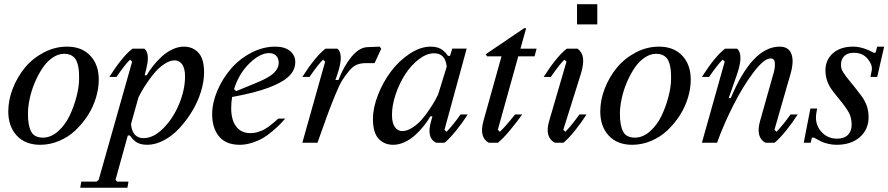

<svg xmlns="http://www.w3.org/2000/svg" viewBox="-20 -681 4238 916"><path d="M19.5 -149.4Q19.5 -203.6 41 -258.8Q62.5 -314 98.9 -358.2Q135.3 -402.3 188.5 -430.4Q241.7 -458.5 299.8 -458.5Q370.1 -458.5 410.6 -415.5Q451.2 -372.6 451.2 -301.3Q451.2 -258.8 437.7 -214.4Q424.3 -169.9 398.7 -130.1Q373 -90.3 339.6 -58.8Q306.2 -27.3 262.2 -8.8Q218.3 9.8 171.9 9.8Q100.6 9.8 60.1 -33.9Q19.5 -77.6 19.5 -149.4ZM286.1 -424.3Q257.3 -424.3 230 -405.3Q202.6 -386.2 182.1 -355.2Q161.6 -324.2 145.8 -286.6Q129.9 -249 121.6 -210Q113.3 -170.9 113.3 -137.7Q113.3 -82.5 128.4 -53.5Q143.6 -24.4 184.6 -24.4Q222.7 -24.4 256.6 -54.2Q290.5 -84 311.8 -128.4Q333 -172.9 345.2 -220.5Q357.4 -268.1 357.4 -306.6Q357.4 -328.6 356 -345.2Q354.5 -361.8 349.9 -377.4Q345.2 -393.1 337.4 -402.8Q329.6 -412.6 316.7 -418.5Q303.7 -424.3 286.1 -424.3Z M610.4 -386.7 600.6 -396.5Q578.6 -376 535.6 -314H501.5Q564.5 -412.6 611.8 -448.7H668.5Q680.2 -439.5 683.6 -422.1Q687 -404.8 683.6 -381.6Q680.2 -358.4 670.4 -323.2L669.9 -321.8H679.7Q692.9 -344.7 710.7 -367.2Q728.5 -389.6 751.5 -410.9Q774.4 -432.1 802.2 -445.3Q830.1 -458.5 856.9 -458.5Q899.9 -458.5 926.8 -429.4Q953.6 -400.4 953.6 -335.4Q953.6 -292 938.5 -243.2Q923.3 -194.3 896.5 -150.1Q869.6 -106 836.2 -69.6Q802.7 -33.2 762 -11.7Q721.2 9.8 682.1 9.8Q663.6 9.8 648.9 5.4Q634.3 1 624.5 -7.3Q614.7 -15.6 610.1 -21Q605.5 -26.4 599.6 -34.7H589.8L531.2 176.3L538.1 185.5H592.8L587.9 214.8H362.8L367.7 185.5H440.4L450.7 177.2ZM640.6 -216.3 642.1 -222.2 605 -88.9Q611.3 -22 665.5 -22Q712.4 -22 759.3 -69.1Q806.2 -116.2 834.5 -184.8Q862.8 -253.4 862.8 -315.9Q862.8 -354.5 849.1 -373.8Q835.4 -393.1 814 -393.1Q791 -393.1 765.6 -376.5Q740.2 -359.9 720.9 -337.9Q701.7 -315.9 682.9 -288.1Q664.1 -260.3 655 -243.9Q646 -227.5 640.6 -216.3Z M1293 -458.5Q1338.9 -458.5 1363.8 -437.7Q1388.7 -417 1388.7 -384.8Q1388.7 -347.7 1359.6 -318.4Q1330.6 -289.1 1263.2 -263.4Q1195.8 -237.8 1087.4 -218.3Q1083 -192.4 1083 -165Q1083 -108.9 1106.7 -77.4Q1130.4 -45.9 1174.3 -45.9Q1184.1 -45.9 1193.8 -47.4Q1203.6 -48.8 1213.1 -52.2Q1222.7 -55.7 1230 -58.3Q1237.3 -61 1246.6 -67.1Q1255.9 -73.2 1261 -76.4Q1266.1 -79.6 1275.1 -87.2Q1284.2 -94.7 1286.9 -96.9Q1289.6 -99.1 1298.3 -106.9Q1307.1 -114.7 1307.6 -115.2H1340.8Q1327.1 -99.6 1316.4 -88.6Q1305.7 -77.6 1282 -57.1Q1258.3 -36.6 1236.8 -23.7Q1215.3 -10.7 1184.6 -0.5Q1153.8 9.8 1124 9.8Q1058.1 9.8 1025.1 -30Q992.2 -69.8 992.2 -135.7Q992.2 -189.9 1016.6 -247.6Q1041 -305.2 1080.8 -351.8Q1120.6 -398.4 1177.2 -428.5Q1233.9 -458.5 1293 -458.5ZM1263.7 -427.7Q1220.2 -427.7 1169.9 -378.7Q1119.6 -329.6 1096.7 -255.9L1106.4 -246.1L1206.1 -287.1Q1263.2 -310.5 1286.4 -332.8Q1309.6 -355 1309.6 -381.8Q1309.6 -402.8 1297.4 -415.3Q1285.2 -427.7 1263.7 -427.7Z M1798.8 -448.7 1767.1 -379.9H1727.1Q1702.6 -379.9 1683.6 -372.8Q1664.6 -365.7 1645.5 -342.8Q1626.5 -319.8 1612.5 -297.6Q1598.6 -275.4 1577.1 -222.7Q1555.7 -169.9 1540.3 -127.7Q1524.9 -85.4 1494.6 0H1422.4L1531.2 -386.7L1521.5 -396.5Q1499.5 -376 1456.5 -314H1422.4Q1485.4 -412.6 1532.7 -448.7H1589.4Q1623 -422.4 1587.9 -321.8L1580.1 -299.3H1594.7Q1619.6 -364.3 1656.2 -409.2Q1692.9 -454.1 1731.9 -456.1L1791.5 -458.5Z M2037.1 -104.5 2043 -126H2033.2Q2020 -103 2002.2 -80.6Q1984.4 -58.1 1961.4 -37.1Q1938.5 -16.1 1910.9 -3.2Q1883.3 9.8 1856 9.8Q1813 9.8 1786.1 -19.3Q1759.3 -48.3 1759.3 -113.3Q1759.3 -167.5 1783.7 -229.2Q1808.1 -291 1846.2 -341.3Q1884.3 -391.6 1935.1 -425Q1985.8 -458.5 2034.7 -458.5Q2053.2 -458.5 2067.9 -454.1Q2082.5 -449.7 2092.3 -441.7Q2102.1 -433.6 2106.9 -428.2Q2111.8 -422.9 2117.2 -414.6H2127L2137.7 -449.2H2206.5L2100.6 -62L2110.4 -52.2Q2143.1 -86.4 2177.2 -134.8H2211.4Q2187.5 -97.2 2156.5 -58.6Q2125.5 -20 2101.1 0H2060.1Q2035.6 -13.2 2030.5 -39.6Q2025.4 -65.9 2037.1 -104.5ZM1850.1 -132.8Q1850.1 -94.2 1863.8 -75Q1877.4 -55.7 1898.9 -55.7Q1921.9 -55.7 1947 -71.8Q1972.2 -87.9 1991.2 -109.6Q2010.3 -131.3 2028.6 -158.7Q2046.9 -186 2055.9 -202.4Q2064.9 -218.8 2070.3 -230.5L2111.3 -363.3Q2104.5 -426.8 2051.3 -426.8Q2015.6 -426.8 1978.5 -398.4Q1941.4 -370.1 1913.6 -327.1Q1885.7 -284.2 1867.9 -231.7Q1850.1 -179.2 1850.1 -132.8Z M2355 -62 2364.7 -52.2Q2393.6 -79.6 2437 -134.8H2471.2Q2448.2 -102.1 2414.3 -61Q2380.4 -20 2355.5 0H2312Q2264.6 -25.4 2286.6 -104.5L2372.6 -412.1H2304.2L2296.9 -421.9L2480.5 -546.4H2490.2L2462.9 -448.7H2540L2530.3 -412.1H2452.6Z M2732.9 -564.5V-661.1H2829.6V-564.5ZM2667.5 -62 2677.2 -52.2Q2710 -86.4 2744.1 -134.8H2778.3Q2754.4 -97.2 2723.4 -58.6Q2692.4 -20 2668 0H2627Q2577.1 -26.9 2600.1 -104.5L2682.6 -386.7L2672.9 -396.5Q2650.9 -376 2607.9 -314H2573.7Q2636.7 -412.6 2684.1 -448.7H2735.8Q2750 -437 2756.6 -422.6Q2763.2 -408.2 2762 -383.5Q2760.7 -358.9 2749.5 -323.2Z M2843.8 -149.4Q2843.8 -203.6 2865.2 -258.8Q2886.7 -314 2923.1 -358.2Q2959.5 -402.3 3012.7 -430.4Q3065.9 -458.5 3124 -458.5Q3194.3 -458.5 3234.9 -415.5Q3275.4 -372.6 3275.4 -301.3Q3275.4 -258.8 3262 -214.4Q3248.5 -169.9 3222.9 -130.1Q3197.3 -90.3 3163.8 -58.8Q3130.4 -27.3 3086.4 -8.8Q3042.5 9.8 2996.1 9.8Q2924.8 9.8 2884.3 -33.9Q2843.8 -77.6 2843.8 -149.4ZM3110.4 -424.3Q3081.5 -424.3 3054.2 -405.3Q3026.9 -386.2 3006.3 -355.2Q2985.8 -324.2 2970 -286.6Q2954.1 -249 2945.8 -210Q2937.5 -170.9 2937.5 -137.7Q2937.5 -82.5 2952.6 -53.5Q2967.8 -24.4 3008.8 -24.4Q3046.9 -24.4 3080.8 -54.2Q3114.7 -84 3136 -128.4Q3157.2 -172.9 3169.4 -220.5Q3181.6 -268.1 3181.6 -306.6Q3181.6 -328.6 3180.2 -345.2Q3178.7 -361.8 3174.1 -377.4Q3169.4 -393.1 3161.6 -402.8Q3153.8 -412.6 3140.9 -418.5Q3127.9 -424.3 3110.4 -424.3Z M3631.8 0Q3584 -25.9 3606.4 -104.5L3666.5 -317.9Q3678.2 -353.5 3677 -377.9Q3675.8 -402.3 3656.7 -402.3Q3625.5 -402.3 3575.4 -336.7Q3525.4 -271 3479 -179.4Q3432.6 -87.9 3400.9 0H3328.6L3437.5 -386.7L3427.7 -396.5Q3405.8 -376 3362.8 -314H3328.6Q3391.6 -412.6 3439 -448.7H3496.6Q3529.3 -420.9 3495.1 -323.2L3456.5 -212.9H3466.3Q3569.3 -458.5 3699.7 -458.5Q3743.2 -458.5 3756.1 -422.4Q3769 -386.2 3750 -323.2L3674.8 -62L3684.6 -52.2Q3717.3 -86.4 3751.5 -134.8H3785.6Q3761.7 -97.2 3730.7 -58.6Q3699.7 -20 3675.3 0Z M4165 -314H4132.8L4138.7 -344.2Q4144 -370.6 4119.9 -399.9Q4095.7 -429.2 4053.7 -429.2Q4023.4 -429.2 4007.8 -413.6Q3992.2 -397.9 3992.2 -372.1Q3992.2 -362.3 3994.4 -354Q3996.6 -345.7 4003.7 -334.7Q4010.7 -323.7 4016.1 -316.7Q4021.5 -309.6 4035.4 -292.5Q4049.3 -275.4 4057.6 -265.1Q4093.8 -219.7 4103 -203.1Q4124 -167 4124 -122.1Q4124 -64 4082.5 -27.1Q4041 9.8 3970.7 9.8Q3950.2 9.8 3930.4 4.9Q3910.6 0 3900.1 -4.9Q3889.6 -9.8 3876.7 -17.1Q3863.8 -24.4 3863.3 -24.4H3853.5L3847.7 0H3814.5L3846.2 -163.1H3878.4L3875 -144Q3865.7 -92.3 3895.5 -55.9Q3925.3 -19.5 3973.6 -19.5Q4006.8 -19.5 4024.9 -37.1Q4043 -54.7 4043 -85.9Q4043 -119.1 4030 -143.3Q4017.1 -167.5 3984.4 -207Q3948.7 -250 3938.5 -268.1Q3918 -303.2 3918 -344.7Q3918 -395.5 3953.9 -427Q3989.7 -458.5 4049.8 -458.5Q4095.7 -458.5 4147.5 -429.7H4157.2L4165 -458.5H4198.2Z"/></svg>

Font: Happy Times at the IKOB Italic
Style: Regular
Weight: 400
Designer: Lucas Le Bihan
Foundry: Lucas Le Bihan
Version: Version 1.000;PS 1.0;hotconv 1.0.88;makeotf.lib2.5.647800